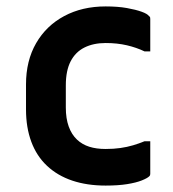

<svg xmlns="http://www.w3.org/2000/svg" viewBox="-20 -567 540 598"><path d="M309 -547Q347 -547 375 -542Q403 -537 421 -530.5Q439 -524 444 -517Q447 -515 447.5 -513Q448 -511 448 -508Q448 -483 448 -457.5Q448 -432 448 -407H430Q405 -419 375 -426Q345 -433 309 -433Q271 -433 243 -419Q215 -405 200 -376Q185 -347 185 -301V-232Q185 -198 194 -173Q203 -148 220 -132Q236 -117 258 -110Q280 -103 309 -103Q334 -103 355 -106Q376 -109 394.5 -114.5Q413 -120 430 -127H448Q448 -102 448 -76.5Q448 -51 448 -26Q448 -24 447.5 -22Q447 -20 445 -18Q439 -12 421.5 -5Q404 2 376 6.5Q348 11 309 11Q251 11 205 -4.5Q159 -20 126.5 -50.5Q94 -81 77.5 -125.5Q61 -170 61 -226V-304Q61 -378 92.5 -432.5Q124 -487 180 -517Q236 -547 309 -547Z"/></svg>

Font: Recursive SemiBold
Style: Regular
Weight: 600
Version: Version 1.085